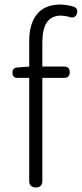

<svg xmlns="http://www.w3.org/2000/svg" viewBox="-20 -828 361 848"><path d="M109 -242V-29C109 -10 119 0 138 0C157 0 167 -10 167 -29V-484H227H263C280 -484 288 -492 288 -509C288 -526 280 -534 263 -534H167V-641C167 -717 192 -759 249 -759C260 -759 272 -757 284 -754C301 -747 315 -751 320 -769C324 -784 319 -794 304 -799C285 -804 265 -808 246 -808C156 -808 109 -750 109 -645V-534L56 -530C42 -529 35 -521 35 -507C35 -492 42 -484 57 -484H109Z"/></svg>

Font: GenSenRounded2 TW L
Style: Regular
Weight: 300
Version: Version 2.100;PS 2.1;hotconv 16.6.51;makeotf.lib2.5.65220 DE